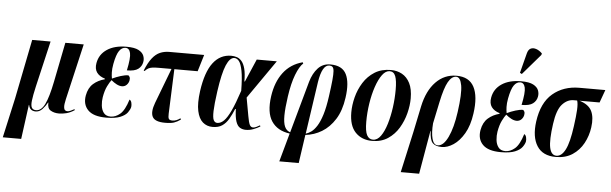

<svg xmlns="http://www.w3.org/2000/svg" viewBox="-86 -1028 4702 1477"><g transform="rotate(5 2265.0 -289.0)"><path d="M-28 230 40 -75 132 -536H274L191 -180Q175 -110 170.5 -71Q166 -32 175.5 -16Q185 0 208 0Q249 0 276 -55Q303 -110 327 -230L388 -536H530L430 -105Q420 -62 422 -42.5Q424 -23 432.5 -18Q441 -13 448 -13Q460 -13 473.5 -19Q487 -25 503 -34L505 -26Q473 -5 443 2.5Q413 10 386 10Q349 10 322 -6Q295 -22 298 -67H296Q280 -38 257.5 -14Q235 10 206 10Q185 10 171 -0.5Q157 -11 152 -36H150L114 230Z M750 10Q652 10 610 -33Q568 -76 580 -146Q591 -206 627.5 -238Q664 -270 715 -283V-288Q672 -301 652 -329Q632 -357 640 -402Q652 -470 710 -508.5Q768 -547 859 -547Q922 -547 953 -530.5Q984 -514 993.5 -489.5Q1003 -465 998 -440Q992 -407 965 -386.5Q938 -366 878 -366Q899 -464 890.5 -501Q882 -538 853 -538Q825 -538 804.5 -509Q784 -480 770 -406Q763 -368 764 -340Q765 -312 769 -293Q801 -308 834.5 -318.5Q868 -329 893 -329Q899 -325 903.5 -316Q908 -307 905 -290Q901 -270 886.5 -255.5Q872 -241 850 -241Q831 -241 809.5 -252Q788 -263 767 -281Q754 -265 737 -231Q720 -197 711 -144Q706 -114 709.5 -80.5Q713 -47 730.5 -24Q748 -1 784 -1Q822 -1 857 -30.5Q892 -60 918 -144Q930 -138 934 -121Q938 -104 936 -89Q932 -69 915 -45.5Q898 -22 859 -6Q820 10 750 10Z M1206 10Q1127 10 1108 -27Q1089 -64 1116 -136L1219 -407H1122Q1091 -407 1072.5 -404.5Q1054 -402 1041 -395Q1028 -388 1014 -373L1007 -376Q1032 -438 1059.5 -473Q1087 -508 1119.5 -522Q1152 -536 1191 -536H1460L1421 -407H1241L1231 -151Q1229 -93 1227.5 -63Q1226 -33 1232.5 -22.5Q1239 -12 1260 -12Q1277 -12 1292.5 -18.5Q1308 -25 1321 -35L1325 -25Q1298 -6 1274 2Q1250 10 1206 10Z M1572 10Q1528 10 1496.5 -17Q1465 -44 1452.5 -102.5Q1440 -161 1453 -257Q1474 -405 1528.5 -476.5Q1583 -548 1669 -548Q1690 -548 1711 -541.5Q1732 -535 1749 -515.5Q1766 -496 1776 -458.5Q1786 -421 1786 -360H1790L1866 -536H2021L1814 -238Q1831 -146 1839.5 -97Q1848 -48 1857 -30.5Q1866 -13 1883 -13Q1895 -13 1909 -20Q1923 -27 1935 -34L1939 -26Q1917 -12 1888 -1Q1859 10 1829 10Q1804 10 1784 -1.5Q1764 -13 1752.5 -46Q1741 -79 1739 -143H1734Q1716 -99 1695.5 -64Q1675 -29 1646 -9.5Q1617 10 1572 10ZM1606 -24Q1632 -24 1656.5 -48Q1681 -72 1708 -129Q1735 -186 1768 -286Q1767 -386 1756.5 -439.5Q1746 -493 1730 -513Q1714 -533 1694 -533Q1659 -533 1632 -470Q1605 -407 1585 -265Q1571 -165 1569.5 -113Q1568 -61 1577.5 -42.5Q1587 -24 1606 -24Z M2107 229 2168 9Q2072 -4 2027.5 -71Q1983 -138 2001 -265Q2017 -376 2072 -448.5Q2127 -521 2220 -546L2225 -537Q2196 -511 2170 -444Q2144 -377 2129 -273Q2116 -183 2115.5 -126.5Q2115 -70 2128.5 -40Q2142 -10 2171 -1L2282 -401Q2301 -467 2338.5 -507.5Q2376 -548 2434 -548Q2526 -548 2557.5 -484.5Q2589 -421 2572 -303Q2558 -202 2516 -135.5Q2474 -69 2415 -33.5Q2356 2 2289 9L2257 229ZM2350 -404 2291 -1Q2312 -7 2333.5 -22.5Q2355 -38 2376 -71Q2397 -104 2414.5 -160Q2432 -216 2444 -303Q2455 -381 2459.5 -428.5Q2464 -476 2462 -499.5Q2460 -523 2451 -531Q2442 -539 2427 -539Q2371 -539 2350 -404Z M2804 10Q2724 10 2675 -41Q2626 -92 2626 -195Q2626 -251 2641.5 -312Q2657 -373 2690.5 -426.5Q2724 -480 2776.5 -513Q2829 -546 2902 -546Q2949 -546 2987.5 -525Q3026 -504 3049 -459Q3072 -414 3072 -341Q3072 -287 3056.5 -226Q3041 -165 3009 -111.5Q2977 -58 2926 -24Q2875 10 2804 10ZM2810 0Q2844 0 2870 -36.5Q2896 -73 2914 -132.5Q2932 -192 2941.5 -261.5Q2951 -331 2951 -398Q2951 -468 2938 -502Q2925 -536 2893 -536Q2862 -536 2835.5 -500Q2809 -464 2789 -405Q2769 -346 2758 -275Q2747 -204 2747 -133Q2747 -60 2763 -30Q2779 0 2810 0Z M3045 230 3115 -86 3157 -288Q3183 -410 3249 -478Q3315 -546 3408 -546Q3506 -546 3544 -473.5Q3582 -401 3563 -268Q3550 -174 3514 -112.5Q3478 -51 3432 -20.5Q3386 10 3342 10Q3293 10 3271 -13.5Q3249 -37 3247 -106H3245L3187 230ZM3310 0Q3354 0 3389 -73Q3424 -146 3441 -269Q3461 -412 3450 -475Q3439 -538 3406 -538Q3372 -538 3345 -490.5Q3318 -443 3295 -333L3260 -166Q3254 -93 3266.5 -46.5Q3279 0 3310 0Z M3798 10Q3700 10 3658 -33Q3616 -76 3628 -146Q3639 -206 3675.5 -238Q3712 -270 3763 -283V-288Q3720 -301 3700 -329Q3680 -357 3688 -402Q3700 -470 3758 -508.5Q3816 -547 3907 -547Q3970 -547 4001 -530.5Q4032 -514 4041.5 -489.5Q4051 -465 4046 -440Q4040 -407 4013 -386.5Q3986 -366 3926 -366Q3947 -464 3938.5 -501Q3930 -538 3901 -538Q3873 -538 3852.5 -509Q3832 -480 3818 -406Q3811 -368 3812 -340Q3813 -312 3817 -293Q3849 -308 3882.5 -318.5Q3916 -329 3941 -329Q3947 -325 3951.5 -316Q3956 -307 3953 -290Q3949 -270 3934.5 -255.5Q3920 -241 3898 -241Q3879 -241 3857.5 -252Q3836 -263 3815 -281Q3802 -265 3785 -231Q3768 -197 3759 -144Q3754 -114 3757.5 -80.5Q3761 -47 3778.5 -24Q3796 -1 3832 -1Q3870 -1 3905 -30.5Q3940 -60 3966 -144Q3978 -138 3982 -121Q3986 -104 3984 -89Q3980 -69 3963 -45.5Q3946 -22 3907 -6Q3868 10 3798 10ZM3907 -603 3892 -611 3932 -766Q3940 -795 3958.5 -803.5Q3977 -812 4001 -804Q4025 -796 4047 -774L4044 -762Z M4222 10Q4121 10 4077 -59.5Q4033 -129 4049 -248Q4069 -395 4152 -465.5Q4235 -536 4358 -536H4558L4522 -437H4367Q4439 -415 4462.5 -366.5Q4486 -318 4475 -240Q4466 -174 4435 -117Q4404 -60 4351 -25Q4298 10 4222 10ZM4227 0Q4267 0 4295.5 -56Q4324 -112 4341 -238Q4352 -317 4354.5 -365Q4357 -413 4349 -437H4322Q4273 -437 4234 -394Q4195 -351 4180 -242Q4162 -115 4174 -57.5Q4186 0 4227 0Z"/></g></svg>

Font: Noto Serif Display ExtraCondensed
Style: Bold Italic
Weight: 700
Width: 2
Italic angle: -12°
Designer: Monotype Design Team
Foundry: Monotype Imaging Inc.
Version: Version 2.009